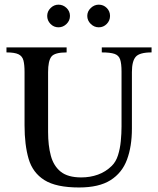

<svg xmlns="http://www.w3.org/2000/svg" viewBox="-20 -806 693 840"><path d="M643.1 -598.6V-576.7Q590.3 -576.7 573.7 -557.4Q557.1 -538.1 557.1 -490.7V-243.7Q557.1 -165.5 535.6 -107.7Q514.2 -49.8 463.6 -17.8Q413.1 14.2 325.7 14.2Q225.6 14.2 174.3 -18.1Q123 -50.3 105.2 -111.1Q87.4 -171.9 87.4 -257.8V-490.7Q87.4 -522.9 82.5 -541.7Q77.6 -560.5 60.8 -568.6Q43.9 -576.7 8.3 -576.7V-598.6H271.5V-576.7Q218.8 -576.7 204.6 -557.9Q190.4 -539.1 190.4 -490.7V-228.5Q190.4 -169.4 202.4 -124.8Q214.4 -80.1 245.6 -54.9Q276.9 -29.8 335.4 -29.8Q374.5 -29.8 408.4 -42Q442.4 -54.2 468.8 -80.1Q487.3 -98.1 496.3 -127Q505.4 -155.8 508.5 -189Q511.7 -222.2 511.7 -252.4V-492.7Q511.7 -527.8 505.6 -545.9Q499.5 -564 481 -570.3Q462.4 -576.7 425.3 -576.7V-598.6ZM461.4 -736.3Q461.4 -715.8 447 -701.2Q432.6 -686.5 412.1 -686.5Q392.1 -686.5 377 -701.4Q361.8 -716.3 361.8 -736.3Q361.8 -756.3 377.2 -771Q392.6 -785.6 412.1 -785.6Q432.6 -785.6 447 -771.2Q461.4 -756.8 461.4 -736.3ZM286.1 -736.3Q286.1 -715.8 271 -701.2Q255.9 -686.5 235.8 -686.5Q215.3 -686.5 200.9 -701.4Q186.5 -716.3 186.5 -736.3Q186.5 -756.3 201.4 -771Q216.3 -785.6 235.8 -785.6Q255.9 -785.6 271 -771.2Q286.1 -756.8 286.1 -736.3Z"/></svg>

Font: Scheherazade New Medium
Style: Regular
Weight: 500
Designer: SIL International
Foundry: SIL International
Version: Version 4.000